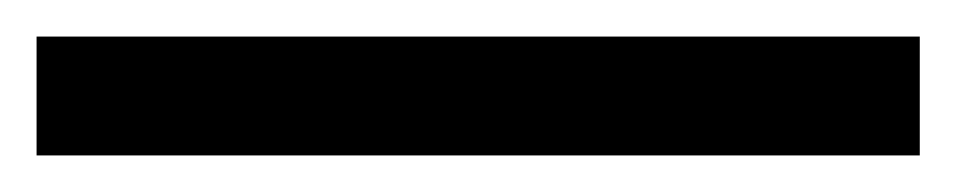

<svg xmlns="http://www.w3.org/2000/svg" viewBox="-23 -845 523 105"><path d="M480 -760H-3V-825H480Z"/></svg>

Font: Noto Sans Sinhala SemiCondensed
Style: Regular
Weight: 400
Width: 4
Designer: Jelle Bosma - Monotype Design Team
Foundry: Monotype Imaging Inc.
Version: Version 2.006; ttfautohint (v1.8.4.7-5d5b)